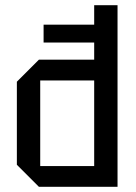

<svg xmlns="http://www.w3.org/2000/svg" viewBox="-20 -720 523 740"><path d="M433 -700V0H130L45 -85V-405L130 -490H343V-700ZM135 -80H343V-410H135ZM148 -556V-625H423V-556Z"/></svg>

Font: Tektur SemiCondensed
Style: Regular
Weight: 400
Width: 4
Designer: Adam Jagosz
Foundry: Adam Jagosz
Version: Version 1.005;gftools[0.9.30]